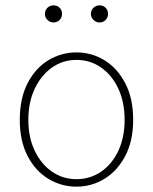

<svg xmlns="http://www.w3.org/2000/svg" viewBox="-20 -686 572 718"><path d="M266 12Q209 12 160.5 -17.5Q112 -47 83 -103Q54 -159 54 -238Q54 -318 83 -374.5Q112 -431 160.5 -460.5Q209 -490 266 -490Q323 -490 371 -460.5Q419 -431 448.5 -374.5Q478 -318 478 -238Q478 -159 448.5 -103Q419 -47 371 -17.5Q323 12 266 12ZM266 -16Q317 -16 358 -44Q399 -72 422.5 -122Q446 -172 446 -238Q446 -304 422.5 -354.5Q399 -405 358 -433.5Q317 -462 266 -462Q215 -462 174.5 -433.5Q134 -405 110 -354.5Q86 -304 86 -238Q86 -172 110 -122Q134 -72 174.5 -44Q215 -16 266 -16ZM180 -602Q167 -602 157.5 -611.5Q148 -621 148 -634Q148 -648 157.5 -657Q167 -666 180 -666Q194 -666 203 -657Q212 -648 212 -634Q212 -621 203 -611.5Q194 -602 180 -602ZM352 -602Q339 -602 329.5 -611.5Q320 -621 320 -634Q320 -648 329.5 -657Q339 -666 352 -666Q366 -666 375 -657Q384 -648 384 -634Q384 -621 375 -611.5Q366 -602 352 -602Z"/></svg>

Font: Source Sans Variable
Style: Regular
Weight: 200
Designer: Paul D. Hunt
Foundry: Adobe Systems Incorporated
Version: Version 3.006;hotconv 1.0.111;makeotfexe 2.5.65597